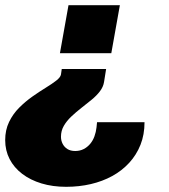

<svg xmlns="http://www.w3.org/2000/svg" viewBox="-21 -548 652 740"><path d="M234 172Q182 172 139 159Q96 146 64.5 122Q33 98 16 65Q-1 32 -1 -8Q-1 -47 14 -78Q29 -109 53 -133Q77 -157 104 -176Q131 -195 155.5 -210Q180 -225 196 -237.5Q212 -250 214 -261L217 -282H388L380 -232Q377 -213 364 -196Q351 -179 332 -163.5Q313 -148 292.5 -132Q272 -116 254 -99Q236 -82 225 -63Q214 -44 214 -21Q214 -6 220.5 6.5Q227 19 239 26.5Q251 34 269 34Q287 34 301.5 26.5Q316 19 326.5 6.5Q337 -6 343 -22.5Q349 -39 351 -57Q352 -62 352 -67Q352 -72 353 -77H536Q536 -29 520.5 10Q505 49 477 79.5Q449 110 411.5 130.5Q374 151 329 161.5Q284 172 234 172ZM210 -343 243 -528H441L408 -343Z"/></svg>

Font: Archivo SemiBold Black
Style: Italic
Weight: 900
Italic angle: -10°
Version: Version 2.001